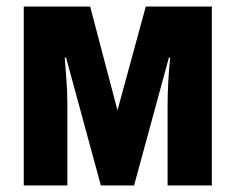

<svg xmlns="http://www.w3.org/2000/svg" viewBox="-20 -570 724 590"><path d="M53 0V-550H257L341 -231L428 -550H631V0H495V-247Q495 -280 497 -318Q499 -356 503 -393H499L392 0H290L183 -393H179Q182 -356 184.5 -319.5Q187 -283 187 -247V0Z"/></svg>

Font: Noto Sans ExtraCondensed ExtraBold
Style: Regular
Weight: 800
Width: 2
Designer: Monotype Design Team
Foundry: Monotype Imaging Inc.
Version: Version 2.013; ttfautohint (v1.8.4.7-5d5b)